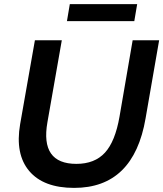

<svg xmlns="http://www.w3.org/2000/svg" viewBox="-20 -906 795 935"><path d="M626 -710H755L689 -330Q631 9 341 9Q192 9 122.5 -73Q53 -155 78 -301L150 -710H281L211 -311Q175 -108 352 -108Q441 -108 491 -162.5Q541 -217 562 -338ZM320 -886H648L634 -803H306Z"/></svg>

Font: Livvic SemiBold
Style: Italic
Weight: 600
Italic angle: -10°
Designer: Jacques Le Bailly, Baron von Fonthausen
Version: Version 1.001; ttfautohint (v1.8.2)